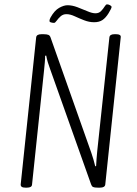

<svg xmlns="http://www.w3.org/2000/svg" viewBox="-20 -859 630 881"><path d="M96 2Q74 2 75 -13L146 -688Q148 -702 170 -702H180Q195 -702 202 -699Q209 -696 212 -687L399 -158Q410 -126 417 -96L421 -97Q422 -112 423 -129.5Q424 -147 426 -164L482 -688Q484 -702 505 -702H513Q536 -702 534 -688L463 -12Q461 2 439 2H428Q413 2 407 -1Q401 -4 398 -13L210 -542Q204 -558 199.5 -573Q195 -588 192 -604L187 -603Q187 -587 185.5 -571.5Q184 -556 182 -535L127 -12Q126 2 104 2ZM228 -754Q222 -754 214.5 -756Q207 -758 207 -763Q207 -770 212 -779Q230 -811 251.5 -823Q273 -835 290 -835Q311 -835 335 -826Q359 -817 381 -807.5Q403 -798 418 -798Q434 -798 444 -808.5Q454 -819 460 -829Q466 -839 471 -839Q478 -839 485 -835Q492 -831 492 -827Q492 -821 478 -798Q465 -777 450 -767Q435 -757 412 -757Q389 -757 366 -766Q343 -775 322.5 -784.5Q302 -794 285 -794Q269 -794 258 -784Q247 -774 240 -764Q233 -754 228 -754Z"/></svg>

Font: Asap Condensed Condensed ExtraLight
Style: Italic
Weight: 200
Width: 3
Italic angle: -6°
Designer: Pablo Cosgaya
Foundry: Omnibus-Type
Version: Version 3.001; ttfautohint (v1.8.4.7-5d5b)